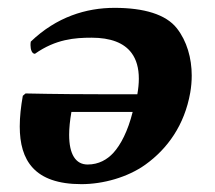

<svg xmlns="http://www.w3.org/2000/svg" viewBox="-20 -459 548 489"><path d="M317.9 -174C305.7 -125 287.4 -90.2 269 -70C253.3 -52.7 231.5 -40 203.2 -40C172.7 -40 156.1 -66 156.1 -115.6C156.1 -132.4 158 -151.9 161.9 -174ZM69 -322C122.1 -359.5 171.2 -363 213.2 -363C261.8 -363 295.9 -349.9 315.1 -324C327.4 -307.4 333.6 -285.6 333.6 -258.6C333.6 -246.4 332.3 -233.2 329.8 -219H230.3C130.3 -219 45.1 -221 45.1 -221L38.1 -215C33.2 -187.5 30.3 -161.2 30.3 -136.9C30.3 -50.8 67.3 10 187.4 10C242.4 10 305.3 -7.3 350.7 -40C406.3 -80 449.9 -140.1 464.5 -223C467 -237.4 468.3 -251.9 468.3 -266.3C468.3 -311.1 455.9 -354.5 430.4 -387C402.5 -422.5 346.6 -439 271.6 -439C199.6 -439 124 -416 58.4 -353C57.9 -350.2 57.7 -347.2 57.7 -344.2C57.7 -333.1 61.1 -322 69 -322Z"/></svg>

Font: Linux Biolinum O 
Style: Bold Italic
Weight: 700
Designer: Philipp H. Poll
Foundry: Philipp H. Poll
Version: Version 1.3.2